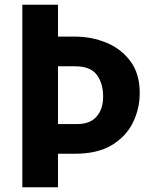

<svg xmlns="http://www.w3.org/2000/svg" viewBox="-20 -788 631 808"><path d="M149 -141V-266H306Q359 -266 386.5 -297.5Q414 -329 414 -381Q414 -437 387.5 -473Q361 -509 296 -509H149V-634H294Q366 -634 428.5 -608Q491 -582 529.5 -529.5Q568 -477 568 -397Q568 -330 539 -271.5Q510 -213 450 -177Q390 -141 295 -141ZM74 0V-768H224V0Z"/></svg>

Font: Yaldevi ExtraLight
Style: Bold
Weight: 700
Version: Version 1.100